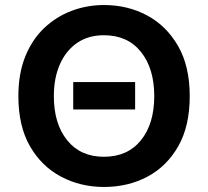

<svg xmlns="http://www.w3.org/2000/svg" viewBox="-20 -729 826 763"><path d="M393 14Q300 14 222.5 -27Q145 -68 99 -148Q53 -228 53 -347Q53 -436 80 -503.5Q107 -571 154.5 -616.5Q202 -662 263.5 -685.5Q325 -709 393 -709Q487 -709 564 -668Q641 -627 687.5 -546.5Q734 -466 734 -347Q734 -228 688.5 -148Q643 -68 566 -27Q489 14 393 14ZM393 -106Q487 -106 540 -171.5Q593 -237 593 -347Q593 -457 540 -523Q487 -589 393 -589Q331 -589 286.5 -558.5Q242 -528 218 -473.5Q194 -419 194 -347Q194 -237 247 -171.5Q300 -106 393 -106ZM271 -294V-403H517V-294Z"/></svg>

Font: Ubuntu Sans
Style: Bold
Weight: 700
Designer: Dalton Maag Ltd
Foundry: Dalton Maag Ltd
Version: Version 1.006; ttfautohint (v1.8.4.7-5d5b)